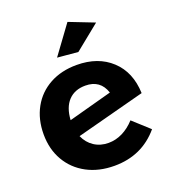

<svg xmlns="http://www.w3.org/2000/svg" viewBox="-140 -868 869 978"><g transform="rotate(-20 295.0 -379.5)"><path d="M338 -765 474 -712 338 -602 226 -612ZM468 -184 556 -104Q463 6 314 6Q229 6 164.5 -28.5Q100 -63 64 -125Q28 -187 28 -268Q28 -349 62.5 -411.5Q97 -474 160 -508.5Q223 -543 306 -543Q422 -543 493.5 -476.5Q565 -410 569 -295L197 -197Q214 -158 247.5 -136Q281 -114 325 -114Q364 -114 400.5 -132Q437 -150 468 -184ZM182 -289 418 -353Q393 -429 312 -429Q254 -429 220 -393Q186 -357 182 -289Z"/></g></svg>

Font: TypoPRO Montserrat Alternates
Style: Regular
Weight: 600
Designer: Julieta Ulanovsky
Foundry: Julieta Ulanovsky
Version: Version 6.001